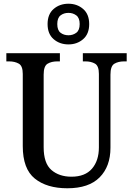

<svg xmlns="http://www.w3.org/2000/svg" viewBox="-20 -999 714 1029"><path d="M341 10Q231 10 166.5 -42Q102 -94 102 -216V-603Q102 -646 80.5 -658Q59 -670 29 -670H14V-714H301V-670H287Q256 -670 235 -657.5Q214 -645 214 -599V-210Q214 -124 255.5 -88Q297 -52 363 -52Q436 -52 473 -95Q510 -138 510 -209V-603Q510 -646 489 -658Q468 -670 438 -670H424V-714H659V-670H645Q614 -670 593 -657.5Q572 -645 572 -599V-207Q572 -107 514 -48.5Q456 10 341 10ZM347 -761Q300 -761 267.5 -789Q235 -817 235 -870Q235 -923 267.5 -951Q300 -979 347 -979Q393 -979 425.5 -951Q458 -923 458 -870Q458 -817 425.5 -789Q393 -761 347 -761ZM347 -810Q371 -810 389 -823.5Q407 -837 407 -870Q407 -903 389 -916.5Q371 -930 347 -930Q322 -930 304.5 -916.5Q287 -903 287 -870Q287 -837 304.5 -823.5Q322 -810 347 -810Z"/></svg>

Font: Noto Serif Sinhala SemiCondensed Medium
Style: Regular
Weight: 500
Width: 4
Designer: Jelle Bosma - Monotype Design Team
Foundry: Monotype Imaging Inc.
Version: Version 2.007; ttfautohint (v1.8.4.7-5d5b)